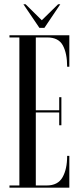

<svg xmlns="http://www.w3.org/2000/svg" viewBox="-20 -862 366 882"><path d="M23.5 0V-10H69V-690H23.5V-700H298.5V-555.5H288.5Q288.5 -616.5 268.8 -653.2Q249 -690 197 -690H144.5V-355.5H252V-415.5H262V-286.5H252V-345.5H144.5V-10H194.5Q246 -10 267.2 -47.5Q288.5 -85 288.5 -146H298.5V0ZM161 -734 87.5 -842.5H97.5L172 -769L247 -842.5H257L184 -734Z"/></svg>

Font: Imbue 100pt
Style: Regular
Weight: 400
Designer: Tyler Finck
Foundry: Etcetera Type Company
Version: Version 1.102; ttfautohint (v1.8.3)